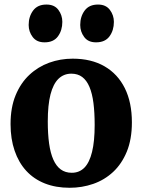

<svg xmlns="http://www.w3.org/2000/svg" viewBox="-20 -834 641 864"><path d="M27.5 -275.5Q27.5 -350 50.2 -405.2Q73 -460.5 112 -497Q151 -533.5 201.2 -551.8Q251.5 -570 307 -570Q391 -570 450.5 -535.5Q510 -501 541.8 -437Q573.5 -373 573.5 -283.5Q573.5 -207.5 550.8 -152Q528 -96.5 489 -60.2Q450 -24 399.5 -6.5Q349 11 293.5 11Q231 11 181.8 -8.5Q132.5 -28 98.2 -65.2Q64 -102.5 45.8 -155.8Q27.5 -209 27.5 -275.5ZM303 -56.5Q337 -56.5 359.8 -79.5Q382.5 -102.5 394.2 -150.2Q406 -198 406 -272Q406 -327.5 400.5 -370.5Q395 -413.5 382.5 -443Q370 -472.5 350 -487.5Q330 -502.5 301 -502.5Q267 -502.5 243.2 -479.5Q219.5 -456.5 207.2 -409Q195 -361.5 195 -287Q195 -231 201 -188Q207 -145 220 -115.8Q233 -86.5 253.5 -71.5Q274 -56.5 303 -56.5ZM180 -643.5Q145 -643.5 127 -667.5Q109 -691.5 109 -721.5Q109 -759.5 129 -786.5Q149 -813.5 188.5 -813.5H189.5Q225 -813.5 242.8 -789.5Q260.5 -765.5 260.5 -735.5Q260.5 -697.5 240.8 -670.5Q221 -643.5 181 -643.5ZM411.5 -643.5Q376.5 -643.5 358.8 -667.5Q341 -691.5 341 -721.5Q341 -759.5 361 -786.5Q381 -813.5 420.5 -813.5H421.5Q456.5 -813.5 474.5 -789.5Q492.5 -765.5 492.5 -735.5Q492.5 -697.5 472.8 -670.5Q453 -643.5 412.5 -643.5Z"/></svg>

Font: Merriweather ExtraBold
Style: Regular
Weight: 800
Version: Version 2.100